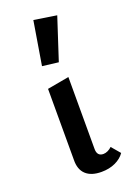

<svg xmlns="http://www.w3.org/2000/svg" viewBox="-139 -767 582 829"><g transform="rotate(-20 152.0 -352.5)"><path d="M84 -84V-410L184 -428V-100Q183 -64 213 -64Q223 -64 233.5 -69Q244 -74 252 -82L286 -42Q271 -20 243 -7Q215 6 179 6Q132 6 107.5 -17Q83 -40 84 -84ZM93 -511 126 -711 230 -695 167 -502Z"/></g></svg>

Font: Ysabeau Semibold
Style: Regular
Weight: 600
Designer: Christian Thalmann (Catharsis Fonts)
Version: Version 0.003